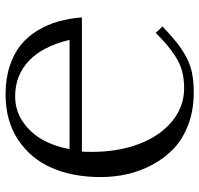

<svg xmlns="http://www.w3.org/2000/svg" viewBox="-33 -665 710 684"><g transform="rotate(90 322.0 -323.0)"><path d="M97.2 -522.9 74.2 -546.9Q108.4 -579.1 129.9 -596.4Q151.4 -613.8 179.7 -629.6Q208 -645.5 238.8 -651.9Q269.5 -658.2 310.1 -658.2Q372.6 -658.2 423.6 -638.9Q474.6 -619.6 508.8 -587.4Q543 -555.2 566.4 -511.7Q589.8 -468.3 600.3 -421.9Q610.8 -375.5 610.8 -326.2Q610.8 -227.5 577.9 -152.1Q544.9 -76.7 477.5 -32.2Q410.2 12.2 315.9 12.2Q260.3 12.2 215.1 -2.7Q169.9 -17.6 139.6 -42.5Q109.4 -67.4 88.1 -102.8Q66.9 -138.2 56.2 -176.8Q45.4 -215.3 42 -259.8H520Q521 -271 521 -296.9Q521 -389.2 492.7 -463.6Q464.4 -538.1 412.1 -581.1Q359.9 -624 293.9 -624Q260.7 -624 232.9 -616.5Q205.1 -608.9 179.4 -591.8Q153.8 -574.7 138.7 -561.8Q123.5 -548.8 97.2 -522.9ZM122.1 -215.8Q145 -119.6 196.8 -70.8Q248.5 -22 323.2 -22Q374 -22 414.6 -50Q455.1 -78.1 478.5 -120.8Q502 -163.6 511.2 -215.8Z"/></g></svg>

Font: Linux Biolinum G
Style: Regular
Weight: 400
Designer: Philipp H. Poll
Foundry: Philipp H. Poll
Version: Version 1.1.0 ; ttfautohint (v1.6)